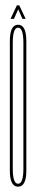

<svg xmlns="http://www.w3.org/2000/svg" viewBox="-20 -699 139 722"><path d="M48 3Q17 3 17 -58Q17 -119 17 -300.5Q17 -482 17 -544Q17 -606 48 -606Q79 -606 79 -544Q79 -482 79 -300.5Q79 -119 79 -58Q79 3 48 3ZM48 -8Q68 -8 68 -65Q68 -122 68 -300.5Q68 -479 68 -537Q68 -595 48 -595Q28 -595 28 -537Q28 -479 28 -300.5Q28 -122 28 -65Q28 -8 48 -8ZM19.5 -628 43.5 -679H52.5L76.5 -628H64.5L48.5 -664L32.5 -628Z"/></svg>

Font: Anybody UltraCondensed Thin
Style: Regular
Weight: 100
Width: 1
Designer: Tyler Finck
Foundry: Etcetera Type Company
Version: Version 1.110